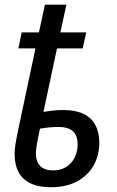

<svg xmlns="http://www.w3.org/2000/svg" viewBox="-20 -779 494 809"><path d="M193.8 9.8Q142.1 9.8 108.4 -6.6Q74.7 -22.9 58.3 -53.5Q42 -84 41.5 -127.4Q41.5 -146.5 44.7 -168.2Q47.9 -189.9 52.2 -210.9L129.4 -575.2H57.6L71.3 -642.6H144L169.4 -759.3H259.8L234.4 -642.6H343.3L328.6 -575.2H220.2L163.1 -307.6Q179.7 -310.5 201.9 -313Q224.1 -315.4 247.1 -315.4Q297.9 -315.4 331.5 -299.3Q365.2 -283.2 381.8 -252.2Q398.4 -221.2 398.4 -177.2Q398.4 -125 375 -82.8Q351.6 -40.5 305.9 -15.4Q260.3 9.8 193.8 9.8ZM203.6 -61Q229.5 -61 248.8 -70.1Q268.1 -79.1 281 -94.5Q293.9 -109.9 300.5 -129.6Q307.1 -149.4 307.1 -170.4Q307.1 -195.3 298.3 -211.7Q289.6 -228 271.7 -236.1Q253.9 -244.1 226.1 -244.1Q208 -244.1 187.7 -242.2Q167.5 -240.2 148.4 -236.8Q143.1 -211.9 139.2 -192.4Q135.3 -172.9 133.3 -158.2Q131.3 -143.6 131.3 -132.8Q131.3 -98.1 149.4 -79.6Q167.5 -61 203.6 -61Z"/></svg>

Font: Open Sans SemiCondensed Medium
Style: Italic
Weight: 500
Width: 4
Italic angle: -12°
Designer: Monotype Design Team
Foundry: Monotype Imaging Inc.
Version: Version 3.000